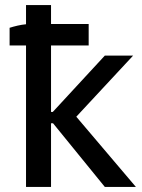

<svg xmlns="http://www.w3.org/2000/svg" viewBox="-20 -740 563 760"><path d="M83 0H182V-252H190L395 0H518L282 -278L507 -520H395L189 -297H182V-560H331V-645H182V-720H83V-644C61 -642 37 -636 18 -630V-560H83Z"/></svg>

Font: Fixel Text Medium
Style: Regular
Weight: 500
Width: 4
Designer: AlfaBravo + MacPaw
Foundry: Kyrylo Tkachov, Marchela Mozhyna, Serhii Makarenko, Maria Weinstein, Zakhar Kryvoshyya
Version: Version 1.211